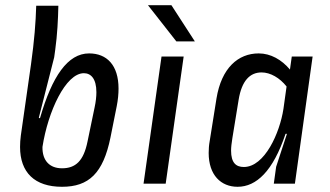

<svg xmlns="http://www.w3.org/2000/svg" viewBox="-20 -705 1266 737"><path d="M188 -485 192 -514C200 -571 203 -632 204 -683H119C117 -616 112 -552 99 -458L60 -185C58 -170 57 -155 57 -141C57 -43 113 12 218 12C321 12 376 -40 404 -177L428 -297C433 -322 435 -345 435 -365C435 -455 390 -500 322 -500C240 -500 180 -412 134 -253L131 -251L129 -253ZM302 -424C329 -424 350 -403 350 -351C350 -335 348 -315 343 -292L316 -162C301 -87 270 -59 218 -59C171 -59 142 -88 143 -141C164 -277 232 -424 302 -424Z M616 0 685 -488H600L531 0ZM657 -546H728L638 -685H548Z M785 -164C782 -148 781 -132 781 -118C781 -33 828 12 892 12C964 12 1028 -48 1076 -191L1079 -192L1081 -190L1040 -65L1031 0H1112L1180 -488H1100L1093 -438C1061 -476 1019 -500 973 -500C894 -500 830 -444 811 -327ZM916 -64C886 -64 867 -80 867 -127C867 -140 869 -156 872 -175L896 -322C908 -396 940 -427 984 -427C1018 -427 1054 -406 1080 -373L1068 -287C1054 -195 996 -64 916 -64Z"/></svg>

Font: Ropa Sans
Style: Italic
Weight: 400
Designer: Botio Nikoltchev
Foundry: Botjo Nikoltchev
Version: Version 1.002